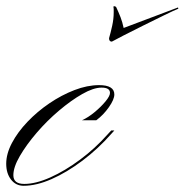

<svg xmlns="http://www.w3.org/2000/svg" viewBox="-64 -589 594 618"><path d="M12 9Q-13 9 -28.5 -11Q-44 -31 -44 -62Q-44 -94 -25.5 -129Q-7 -164 24.5 -197Q56 -230 95 -256.5Q134 -283 175.5 -299Q217 -315 255 -315Q304 -315 304 -285Q304 -269 286.5 -244Q269 -219 246 -202H200Q220 -211 240.5 -228Q261 -245 275.5 -262.5Q290 -280 290 -290Q290 -307 263 -307Q237 -307 201 -286.5Q165 -266 126 -233Q87 -200 54 -161.5Q21 -123 0 -87Q-21 -51 -21 -25Q-21 3 14 3Q51 3 98 -18Q145 -39 193.5 -75Q242 -111 282 -156L294 -169H304L295 -159Q252 -110 201.5 -72Q151 -34 102 -12.5Q53 9 12 9ZM509 -565 510 -561Q495 -555 463.5 -539.5Q432 -524 396.5 -506.5Q361 -489 333 -474.5Q305 -460 296 -455Q287 -455 287 -466Q292 -483 297 -505.5Q302 -528 302 -549Q302 -554 302 -558.5Q302 -563 301 -567Q301 -569 305 -569Q307 -569 310 -566Q318 -549 324 -533.5Q330 -518 334 -499Z"/></svg>

Font: Ballet
Style: Regular
Weight: 400
Designer: Maximiliano R. Sproviero
Foundry: Omnibus-Type
Version: Version 1.100